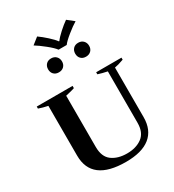

<svg xmlns="http://www.w3.org/2000/svg" viewBox="-267 -1313 1336 1472"><g transform="rotate(-30 401.0 -577.0)"><path d="M239 -1118 297 -1164Q330 -1141 368 -1106.5Q406 -1072 423 -1048H427Q444 -1072 482 -1106.5Q520 -1141 553 -1164L611 -1118Q576 -1097 527 -1057.5Q478 -1018 461 -994H389Q372 -1018 323 -1057.5Q274 -1097 239 -1118ZM244 -903Q244 -930 260.5 -947.5Q277 -965 305 -965Q333 -965 350 -947.5Q367 -930 367 -903Q367 -876 350 -859Q333 -842 305 -842Q277 -842 260.5 -859Q244 -876 244 -903ZM484 -903Q484 -930 500.5 -947.5Q517 -965 545 -965Q573 -965 590 -947.5Q607 -930 607 -903Q607 -876 590 -859Q573 -842 545 -842Q517 -842 500.5 -859Q484 -876 484 -903ZM106 -220V-660Q62 -669 26 -682V-700H343V-680Q323 -673 284 -664L263 -659V-206Q263 -118 314.5 -80Q366 -42 447 -42Q528 -42 580.5 -81Q633 -120 633 -206V-661Q588 -670 552 -682V-700H776V-682Q723 -663 695 -659V-220Q695 -107 622.5 -48.5Q550 10 408 10Q106 10 106 -220Z"/></g></svg>

Font: Trirong
Style: Bold
Weight: 700
Designer: Katatrad Team
Foundry: CadsonDemak
Version: Version 1.001